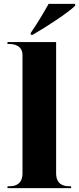

<svg xmlns="http://www.w3.org/2000/svg" viewBox="-20 -979 411 999"><path d="M140 -808V-798H150C217 -836 336 -914 371 -949V-959H233C208 -914 169 -849 140 -808ZM19 0H350V-10H339C306 -10 272 -23 272 -78V-760H19V-750H30C52 -750 97 -743 97 -692V-78C97 -23 63 -10 30 -10H19Z"/></svg>

Font: Noto Serif Display ExtraBold
Style: Regular
Weight: 800
Designer: Monotype Design Team
Foundry: Monotype Imaging Inc.
Version: Version 2.009